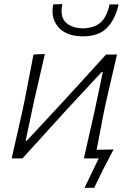

<svg xmlns="http://www.w3.org/2000/svg" viewBox="-20 -754 620 914"><path d="M374 -581Q296.5 -581 258.2 -624.5Q220 -668 233.5 -733L277 -734.5Q264.5 -675 292.5 -647.8Q320.5 -620.5 375 -619Q430 -620.5 459.5 -647.5Q489 -674.5 501.5 -733H544.5Q530.5 -666.5 491.5 -623.8Q452.5 -581 374 -581ZM35.5 0Q48 -55.5 60 -108Q72 -160.5 85.5 -220.5L96 -270Q108.5 -333 118.5 -385.8Q128.5 -438.5 139.5 -494.5L193.5 -497Q181 -441.5 168.8 -389.2Q156.5 -337 142.5 -275L102 -84H107.5L277 -266.5Q328 -322 380.5 -379.8Q433 -437.5 485 -494.5H537Q524 -438.5 511.8 -386Q499.5 -333.5 485 -270L474.5 -220.5Q465 -171 456.8 -128Q448.5 -85 440 -41Q460.5 -41.5 481.5 -41.8Q502.5 -42 520.5 -42.5Q508 -18.5 495.8 5Q483.5 28.5 471.5 51.5Q460.5 73.5 450 95.8Q439.5 118 428.5 140H382.5L450 0H379.5Q392 -55 403.5 -106.8Q415 -158.5 428.5 -217L469.5 -411H464L297.5 -232Q246 -175 192.8 -116.5Q139.5 -58 87 0Z"/></svg>

Font: Commissioner Loud ExtraLight
Style: Italic
Weight: 200
Italic angle: -12°
Designer: Kostas Bartsokas
Foundry: Kostas Bartsokas
Version: Version 1.000; ttfautohint (v1.8.3)